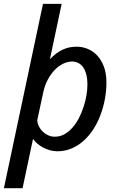

<svg xmlns="http://www.w3.org/2000/svg" viewBox="-39 -782 618 1005"><path d="M222.2 -471.7Q254.4 -505.9 288.1 -521.7Q321.8 -537.6 362.3 -537.6Q392.6 -537.6 420.7 -525.9Q448.7 -514.2 470.5 -490.7Q492.2 -467.3 505.1 -432.4Q518.1 -397.5 518.1 -350.6Q518.1 -307.1 510 -263.4Q502 -219.7 486.8 -179.7Q471.7 -139.6 449.5 -105.2Q427.2 -70.8 398.7 -45.2Q370.1 -19.5 335.7 -4.9Q301.3 9.8 261.2 9.8Q239.7 9.8 220.2 3.9Q200.7 -2 184.3 -11Q168 -20 155 -31.5Q142.1 -43 133.8 -54.7L79.1 203.1H-18.6L186 -761.7H283.7ZM248 -66.4Q275.4 -66.4 298.6 -79.6Q321.8 -92.8 340.8 -114.5Q359.9 -136.2 374.3 -164.3Q388.7 -192.4 398.4 -222.4Q408.2 -252.4 413.3 -282.2Q418.5 -312 418.5 -336.9Q418.5 -371.6 411.9 -395Q405.3 -418.5 394 -432.9Q382.8 -447.3 368.2 -453.6Q353.5 -460 337.9 -460Q315.4 -460 292 -448.7Q268.6 -437.5 248 -416.5Q227.5 -395.5 211.7 -366.2Q195.8 -336.9 188 -301.3L155.8 -151.9Q157.2 -135.3 165 -119.9Q172.9 -104.5 185.3 -92.5Q197.8 -80.6 213.9 -73.5Q230 -66.4 248 -66.4Z"/></svg>

Font: Ufes Sans
Style: Italic
Weight: 400
Designer: Ricardo Esteves & Filipe Motta
Foundry: ProDesignUfes - Ricardo Esteves, Filipe Motta
Version: Version 2.0